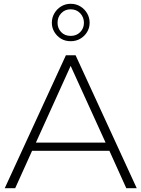

<svg xmlns="http://www.w3.org/2000/svg" viewBox="-20 -991 745 1011"><path d="M169 -240H536L352 -644ZM556 -197H149L60 0H5L327 -700H378L700 0H645ZM352 -774Q323 -774 301 -787.5Q279 -801 266 -823Q253 -845 253 -871Q253 -898 266 -920.5Q279 -943 301.5 -957Q324 -971 352 -971Q381 -971 403.5 -957Q426 -943 439 -920.5Q452 -898 452 -871Q452 -845 439 -823Q426 -801 403.5 -787.5Q381 -774 352 -774ZM352 -802Q383 -802 402.5 -822Q422 -842 422 -871Q422 -900 402.5 -921Q383 -942 352 -942Q322 -942 302.5 -921.5Q283 -901 283 -871Q283 -842 302 -822Q321 -802 352 -802Z"/></svg>

Font: Montserrat Z Light
Style: Regular
Weight: 300
Designer: Julieta Ulanovsky
Foundry: Julieta Ulanovsky
Version: Version 8.000